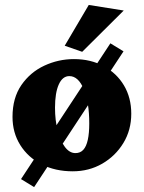

<svg xmlns="http://www.w3.org/2000/svg" viewBox="-20 -681 578 772"><path d="M272.5 7.8Q202.1 7.8 147.5 -20Q92.8 -47.9 61.5 -97.7Q30.3 -147.5 30.3 -210.9Q30.3 -287.1 65.9 -338.9Q101.6 -390.6 158.2 -417Q214.8 -443.4 277.3 -443.4Q344.7 -443.4 397 -415Q449.2 -386.7 478.5 -337.4Q507.8 -288.1 507.8 -223.6Q507.8 -158.2 476.1 -106Q444.3 -53.7 391.1 -22.9Q337.9 7.8 272.5 7.8ZM283.2 -65.4Q302.7 -65.4 314.9 -78.6Q327.1 -91.8 333 -118.7Q338.9 -145.5 338.9 -184.6Q338.9 -269.5 316.9 -322.3Q294.9 -375 258.8 -375Q231.4 -375 216.3 -341.3Q201.2 -307.6 201.2 -248Q201.2 -197.3 211.9 -155.8Q222.7 -114.3 241.2 -89.8Q259.8 -65.4 283.2 -65.4ZM117.2 71.3 64.5 39.1 423.8 -506.8 476.6 -474.6ZM310.5 -472.7 240.2 -497.1 336.9 -661.1 477.5 -638.7Z"/></svg>

Font: Crimson Pro Black
Style: Regular
Weight: 900
Designer: Jacques Le Bailly
Foundry: Baron von Fonthausen
Version: Version 1.003